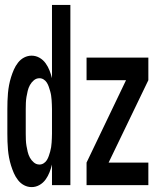

<svg xmlns="http://www.w3.org/2000/svg" viewBox="-20 -755 640 783"><path d="M109 8Q93 8 78.5 0.5Q64 -7 53.5 -20.5Q43 -34 36.5 -49Q30 -64 25 -80Q20 -96 17 -112Q14 -128 12.5 -144.5Q11 -161 10.5 -177.5Q10 -194 10 -210V-310Q10 -326 10.5 -342.5Q11 -359 12.5 -375.5Q14 -392 17 -408Q20 -424 25 -440Q30 -456 36.5 -471Q43 -486 53.5 -499.5Q64 -513 78.5 -520.5Q93 -528 109 -528Q126 -528 141 -519.5Q156 -511 166 -497Q176 -483 182 -467.5Q188 -452 192 -436V-735H267V0H192V-84Q188 -68 182 -52.5Q176 -37 166 -23Q156 -9 141 -0.5Q126 8 109 8ZM333 0V-92L494 -428H333V-520H585V-428L423 -92H585V0ZM141 -84Q150 -84 158 -89Q166 -94 171 -102Q176 -110 179 -119Q182 -128 184.5 -136.5Q187 -145 188.5 -154.5Q190 -164 190.5 -173Q191 -182 191.5 -191.5Q192 -201 192 -210V-310Q192 -319 191.5 -328.5Q191 -338 190.5 -347Q190 -356 188.5 -365.5Q187 -375 184.5 -383.5Q182 -392 179 -401Q176 -410 171 -418Q166 -426 158 -431Q150 -436 141 -436Q128 -436 118 -427.5Q108 -419 102 -408Q96 -397 93 -384.5Q90 -372 88 -360Q86 -348 85.5 -335.5Q85 -323 85 -310V-210Q85 -197 85.5 -184.5Q86 -172 88 -160Q90 -148 93 -135.5Q96 -123 102 -112Q108 -101 118 -92.5Q128 -84 141 -84Z"/></svg>

Font: Iosevka Custom SmBdEx
Style: Regular
Weight: 600
Width: 7
Monospace: yes
Designer: Belleve Invis
Foundry: Belleve Invis
Version: Version 11.2.4; ttfautohint (v1.8.4)